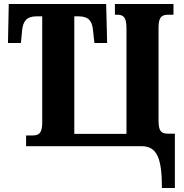

<svg xmlns="http://www.w3.org/2000/svg" viewBox="-20 -734 925 964"><path d="M793 210H858V-63H822C787 -63 776 -79 776 -129V-596C776 -649 793 -660 824 -660H851V-714H557V-660H568C599 -660 615 -649 615 -592V-62H353V-652H374C427 -652 443 -626 447 -582L454 -518H518L513 -714H24L20 -518H85L91 -582C96 -626 112 -652 164 -652H192V-118C192 -65 175 -54 144 -54H111V0H691C769 0 793 62 793 210Z"/></svg>

Font: Noto Serif Condensed ExtraBold
Style: Regular
Weight: 800
Width: 3
Designer: Monotype Design Team
Foundry: Monotype Imaging Inc.
Version: Version 2.013